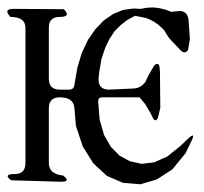

<svg xmlns="http://www.w3.org/2000/svg" viewBox="-26 -510 546 513"><path d="M413.1 -428.7 405.3 -436.5 396.5 -444.3 386.7 -451.2 376 -457 364.3 -461.9 349.6 -464.8 335 -467.8 314.5 -457 296.9 -443.4 280.3 -426.8 266.6 -406.2 254.9 -381.8 245.1 -352.5 239.3 -318.4 237.3 -299.8Q236.3 -270.5 265.6 -270.5L328.1 -273.4Q349.6 -273.4 362.3 -291L371.1 -309.6L386.7 -335.9Q398.4 -344.7 400.4 -330.1L401.4 -316.4L402.3 -221.7L395.5 -193.4Q387.7 -183.6 382.8 -194.3L377 -206.1L362.3 -231.4L346.7 -250H247.1Q236.3 -250 236.3 -239.3L240.2 -190.4L252 -149.4L270.5 -117.2L293.9 -93.8L321.3 -79.1L352.5 -72.3L385.7 -76.2L420.9 -91.8L456.1 -120.1L476.6 -139.6Q498 -159.2 485.4 -132.8L469.7 -100.6L434.6 -57.6L392.6 -30.3L348.6 -17.6L302.7 -21.5L259.8 -40L223.6 -73.2L195.3 -118.2L176.8 -173.8L172.9 -220.7Q170.9 -250 133.8 -250Q104.5 -250 104.5 -220.7V-74.2Q104.5 -44.9 142.6 -41Q165 -24.4 136.7 -24.4L3.9 -28.3Q-18.6 -44.9 12.7 -44.9Q42 -44.9 42 -74.2V-435.5Q42 -464.8 2 -464.8Q-18.6 -486.3 10.7 -486.3L144.5 -485.4Q165 -464.8 133.8 -464.8Q104.5 -464.8 104.5 -436.5V-299.8Q104.5 -270.5 133.8 -270.5H158.2Q171.9 -270.5 172.9 -284.2L180.7 -329.1L192.4 -368.2L209 -403.3L228.5 -431.6L251 -455.1L276.4 -472.7L302.7 -483.4L330.1 -487.3L349.6 -486.3L366.2 -489.3L382.8 -490.2L399.4 -488.3L416 -484.4L431.6 -478.5L452.1 -480.5Q473.6 -481.4 477.5 -459L481.4 -406.2L476.6 -377Q468.8 -364.3 457 -375L441.4 -391.6L425.8 -408.2L418.9 -418.9Z"/></svg>

Font: B2 Hana
Style: Regular
Weight: 500
Version: 2020-08-05; (max)